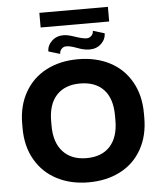

<svg xmlns="http://www.w3.org/2000/svg" viewBox="-65 -1070 958 1135"><g transform="rotate(-5 414.5 -502.5)"><path d="M775.4 -368.7V-341.8Q775.4 -234.9 730.2 -154.8Q685.1 -74.7 603.5 -32.5Q522 9.8 415 9.8Q309.6 9.8 227.8 -32.5Q146 -74.7 99.6 -154.8Q53.2 -234.9 53.2 -341.8V-368.7Q53.2 -475.6 99.1 -555.9Q145 -636.2 226.6 -678.5Q308.1 -720.7 414.1 -720.7Q521 -720.7 602.5 -678.5Q684.1 -636.2 729.7 -555.9Q775.4 -475.6 775.4 -368.7ZM604 -341.8V-369.6Q604 -470.7 554.7 -523.7Q505.4 -576.7 414.1 -576.7Q324.2 -576.7 274.7 -523.2Q225.1 -469.7 225.1 -369.6V-341.8Q225.1 -242.7 275.4 -188.2Q325.7 -133.8 415 -133.8Q505.9 -133.8 554.9 -188Q604 -242.2 604 -341.8ZM517.1 -880.4 585.4 -859.9Q585.4 -824.2 557.9 -798.1Q530.3 -772 488.8 -772Q456.1 -772 416.3 -787.4Q376.5 -802.7 352.5 -802.7Q335.9 -802.7 324.5 -790.8Q313 -778.8 313 -761.2L244.6 -781.7Q244.6 -816.9 272.2 -843.3Q299.8 -869.6 341.8 -869.6Q367.2 -869.6 410.2 -854.5Q453.1 -839.4 477.5 -839.4Q493.7 -839.4 505.4 -851.1Q517.1 -862.8 517.1 -880.4ZM618.2 -1013.7V-926.8H211.4V-1013.7Z"/></g></svg>

Font: Bert Sans Black
Style: Regular
Weight: 900
Designer: Christian Robertson, Adam Twardoch, & Cristiano Sobral
Foundry: Google
Version: Version 12.135;January 10, 2020;FontCreator 12.0.0.2547 64-b